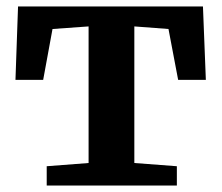

<svg xmlns="http://www.w3.org/2000/svg" viewBox="-20 -576 689 596"><path d="M610 -556 619 -328H533L503 -486L397 -494V-70L529 -60V0H125V-60L255 -70V-494L143 -486L114 -328H28L36 -556Z"/></svg>

Font: Koeln Type Serif
Style: Bold
Weight: 700
Designer: Eben Sorkin
Foundry: Eben Sorkin
Version: Version 2.002